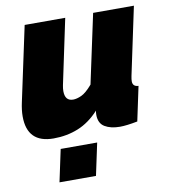

<svg xmlns="http://www.w3.org/2000/svg" viewBox="-83 -597 783 881"><g transform="rotate(-10 309.0 -156.5)"><path d="M132 10Q9 10 9 -114Q9 -129 11 -145.5Q13 -162 17 -180L91 -526H280L216 -223Q213 -208 213 -196Q213 -150 251 -150Q268 -150 290 -160Q312 -170 341 -204L410 -526H600L533 -210Q530 -195 530 -186Q530 -161 557 -160L523 0Q497 5 476.5 7.5Q456 10 441 10Q398 10 370.5 -6.5Q343 -23 343 -63Q343 -68 343.5 -72.5Q344 -77 345 -82Q300 -33 247 -11.5Q194 10 132 10ZM123 213 155 63H325L293 213Z"/></g></svg>

Font: Raleway Black
Style: Italic
Weight: 900
Italic angle: -12°
Designer: Matt McInerney, Pablo Impallari, Rodrigo Fuenzalida
Foundry: Matt McInerney, Pablo Impallari, Rodrigo Fuenzalida
Version: Version 4.101;RELEASE